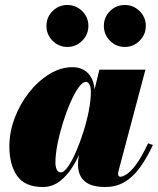

<svg xmlns="http://www.w3.org/2000/svg" viewBox="-20 -739 632 769"><path d="M152 10Q79.5 10 48.5 -34.8Q17.5 -79.5 17.5 -152.5Q17.5 -210 38.8 -266.2Q60 -322.5 96.2 -368.5Q132.5 -414.5 177.8 -442.2Q223 -470 271 -470Q296.5 -470 316.5 -458.5Q336.5 -447 348 -423.2Q359.5 -399.5 359.5 -363.5Q359.5 -347.5 354.2 -314.2Q349 -281 338.5 -238.8Q328 -196.5 311.2 -153Q294.5 -109.5 271.8 -72.5Q249 -35.5 219 -12.8Q189 10 152 10ZM223.5 -48.5Q236 -48.5 252 -71Q268 -93.5 284 -130.2Q300 -167 313.8 -210.2Q327.5 -253.5 335.8 -295.8Q344 -338 344 -371Q344 -383.5 341.5 -392.5Q339 -401.5 334.5 -406.2Q330 -411 324 -411Q310.5 -411 294.2 -388Q278 -365 261.8 -327.8Q245.5 -290.5 232 -247.2Q218.5 -204 210.2 -162Q202 -120 202 -88.5Q202 -72 207 -60.2Q212 -48.5 223.5 -48.5ZM402 10Q345 10 318.8 -13.2Q292.5 -36.5 292.5 -79.5Q292.5 -90 293.2 -97.5Q294 -105 295 -110L311 -184L337 -265.5L350.5 -346.5L378 -460H562.5L455 -55.5Q453 -48 453 -41Q453 -37 455.5 -34Q458 -31 463 -31Q471 -31 487 -41Q503 -51 524.8 -79.8Q546.5 -108.5 573 -165L592.5 -158.5Q565.5 -101 537.2 -63.8Q509 -26.5 475.8 -8.2Q442.5 10 402 10ZM480 -551Q445 -551 420.5 -575.8Q396 -600.5 396 -635.5Q396 -670 420.5 -694.5Q445 -719 480 -719Q514.5 -719 539.2 -694.5Q564 -670 564 -635.5Q564 -600.5 539.2 -575.8Q514.5 -551 480 -551ZM250 -551Q215 -551 190.5 -575.8Q166 -600.5 166 -635.5Q166 -670 190.5 -694.5Q215 -719 250 -719Q284.5 -719 309.2 -694.5Q334 -670 334 -635.5Q334 -600.5 309.2 -575.8Q284.5 -551 250 -551Z"/></svg>

Font: Bodoni Moda 11pt Black
Style: Italic
Weight: 900
Italic angle: -13°
Designer: Owen Earl
Foundry: indestructible type
Version: Version 2.004